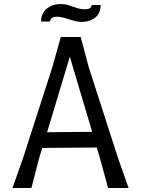

<svg xmlns="http://www.w3.org/2000/svg" viewBox="-20 -934 701 954"><path d="M619 0H517L476 -150L461 -201L190 -199L175 -150L136 0H42L95 -150L240 -600L282 -750H381L421 -600L566 -150ZM438 -279 327 -652 214 -277ZM280 -914Q298 -914 312 -910.5Q326 -907 345 -900Q358 -895 372 -891.5Q386 -888 401 -888Q435 -888 435 -909H480Q480 -868 453 -846.5Q426 -825 384 -825Q368 -825 347.5 -831Q327 -837 323 -838Q284 -851 263 -851Q247 -851 238 -844.5Q229 -838 229 -827H184Q184 -868 212.5 -891Q241 -914 280 -914Z"/></svg>

Font: Farro Light
Style: Regular
Weight: 300
Designer: Aceler Chua
Foundry: Grayscale Limited
Version: Version 1.101